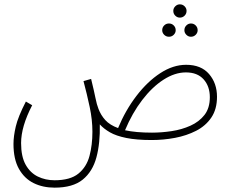

<svg xmlns="http://www.w3.org/2000/svg" viewBox="-20 -631 1062 883"><path d="M231 232Q177 232 134.5 211Q92 190 67 145.5Q42 101 42 31Q42 -4 52.5 -49Q63 -94 99 -164L128 -147Q77 -49 77 27Q77 89 98 126.5Q119 164 154 181Q189 198 231 198Q303 198 340.5 167.5Q378 137 391.5 86.5Q405 36 405 -25Q405 -80 392.5 -139Q380 -198 364 -258L399 -268Q413 -211 419 -180.5Q425 -150 433 -130Q444 -101 464.5 -78.5Q485 -56 523 -42Q557 -124 607.5 -190Q658 -256 717 -294.5Q776 -333 836 -333Q905 -333 941.5 -290.5Q978 -248 978 -186Q978 -129 952 -90.5Q926 -52 882 -29.5Q838 -7 785 3Q732 13 678 13Q608 13 561 3.5Q514 -6 485.5 -22.5Q457 -39 439 -59Q441 27 423.5 92.5Q406 158 360.5 195Q315 232 231 232ZM835 -298Q784 -298 732 -264.5Q680 -231 634 -171Q588 -111 555 -32Q605 -21 679 -21Q723 -21 769.5 -28Q816 -35 856 -53Q896 -71 920.5 -102.5Q945 -134 945 -184Q945 -234 916.5 -266Q888 -298 835 -298ZM807 -550Q795 -550 786 -559Q777 -568 777 -581Q777 -593 786 -602Q795 -611 807 -611Q820 -611 829 -602Q838 -593 838 -581Q838 -568 829 -559Q820 -550 807 -550ZM757 -462Q744 -462 735 -471Q726 -480 726 -492Q726 -505 735 -514Q744 -523 757 -523Q770 -523 779 -514Q788 -505 788 -492Q788 -480 779 -471Q770 -462 757 -462ZM858 -462Q846 -462 837 -471Q828 -480 828 -492Q828 -505 837 -514Q846 -523 858 -523Q871 -523 880 -514Q889 -505 889 -492Q889 -480 880 -471Q871 -462 858 -462Z"/></svg>

Font: Noto Sans Arabic UI XCn XLt
Style: Regular
Weight: 200
Width: 2
Designer: Monotype Design Team, Nadine Chahine and Nizar Qandah
Foundry: Monotype Imaging Inc.
Version: Version 2.010; ttfautohint (v1.8.4.7-5d5b)